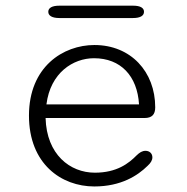

<svg xmlns="http://www.w3.org/2000/svg" viewBox="-20 -646 659 676"><path d="M150 -604.5C150 -591 163 -582.5 189 -582.5H448.5C474.5 -582.5 487 -591 487 -604.5C487 -618 474.5 -626 448.5 -626H189C163 -626 150 -618 150 -604.5ZM312 10.5C406.5 10.5 465 -28 499.5 -62C510.5 -72 516.5 -81.5 516.5 -92C516.5 -106 506 -115 492.5 -115C480.5 -115 471.5 -109 461 -99C433.5 -71 391.5 -38 314 -38C226.5 -38 144 -102 140.5 -230.5H489C514.5 -230.5 526.5 -242.5 526.5 -268C526.5 -393.5 440.5 -487.5 312.5 -487.5C202.5 -487.5 82 -411 82 -239C82 -69 196 10.5 312 10.5ZM469.5 -278.5H143.5C157.5 -390 237.5 -441 311 -441C405 -441 463.5 -378.5 469.5 -278.5Z"/></svg>

Font: RTM Light Light
Style: Regular
Weight: 300
Designer: after Tyler Finck
Foundry: An Endless Supply
Version: Version 1.000;Glyphs 3.2.1 (3258)